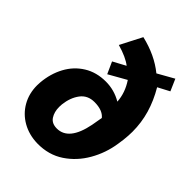

<svg xmlns="http://www.w3.org/2000/svg" viewBox="-224 -880 999 999"><g transform="rotate(45 276.0 -380.5)"><path d="M19.5 -202.6Q19.5 -210 20.5 -224.6Q26.4 -293.9 56.4 -349.6Q86.4 -405.3 138.4 -437.5Q190.4 -469.7 259.3 -469.7Q320.8 -469.7 375 -438Q371.1 -500 333.5 -556.2L236.8 -501.5L207.5 -566.4L277.3 -604Q242.2 -631.8 171.9 -651.9L233.4 -771Q340.8 -745.6 414.6 -685.5L503.9 -735.8L532.2 -670.9L468.3 -637.2Q504.9 -575.2 523.2 -512.5Q541.5 -449.7 541.5 -382.8Q541.5 -354.5 537.6 -320.3L532.7 -286.1Q521 -207.5 481.9 -139.6Q442.9 -71.8 381.3 -30.8Q317.9 11.7 233.9 10.3Q171.9 8.8 123 -19Q74.2 -46.9 46.9 -94.7Q19.5 -142.6 19.5 -202.6ZM180.2 -204.6Q180.2 -167.5 197 -141.8Q213.9 -116.2 251 -116.2Q338.9 -116.2 367.2 -259.8L377.9 -320.8Q352.1 -352.5 292.5 -352.5Q242.7 -352.5 215.1 -315.7Q187.5 -278.8 181.2 -224.1Q180.2 -211.4 180.2 -204.6Z"/></g></svg>

Font: Mardoto Black
Style: Italic
Weight: 900
Italic angle: -12°
Designer: Christian Robertson, Vahan Hovhannisyan
Foundry: Google
Version: Version 1.000